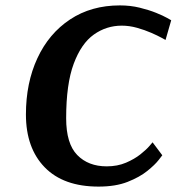

<svg xmlns="http://www.w3.org/2000/svg" viewBox="-20 -680 654 711"><path d="M593 -532Q593 -532 578.5 -540Q564 -548 540 -558.5Q516 -569 487.5 -577Q459 -585 431 -585Q374 -585 327.5 -552Q281 -519 253 -444Q225 -369 225 -242Q225 -148 266 -106Q307 -64 375 -64Q415 -64 446.5 -77.5Q478 -91 500 -108.5Q522 -126 533.5 -139.5Q545 -153 545 -153L581 -105Q581 -105 567.5 -87.5Q554 -70 525.5 -47Q497 -24 452.5 -6.5Q408 11 345 11Q215 11 145.5 -60.5Q76 -132 76 -256Q76 -373 118.5 -464.5Q161 -556 239.5 -608Q318 -660 424 -660Q463 -660 497.5 -651.5Q532 -643 558 -632.5Q584 -622 599 -613.5Q614 -605 614 -605Z"/></svg>

Font: Arsenal SC
Style: Bold Italic
Weight: 700
Italic angle: -9.10001°
Designer: Andrij Shevchenko
Foundry: Stairsfor
Version: Version 2.001; ttfautohint (v1.8.4.7-5d5b)